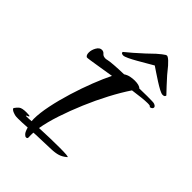

<svg xmlns="http://www.w3.org/2000/svg" viewBox="-250 -892 1031 1031"><g transform="rotate(45 265.0 -377.0)"><path d="M157 46Q150 46 141.5 36.5Q133 27 126 2Q84 5 56 5Q47 5 40.5 4.5Q34 4 31 3Q27 2 18.5 -1Q10 -4 3.5 -9Q-3 -14 -1 -19Q7 -31 18.5 -41Q30 -51 65 -51Q79 -51 84.5 -50Q90 -49 90 -47Q90 -44 82 -41Q74 -38 74 -36Q74 -35 83 -35Q88 -35 97 -35.5Q106 -36 117 -37Q117 -41 116.5 -45.5Q116 -50 116 -54Q116 -97 128.5 -158Q141 -219 161.5 -285.5Q182 -352 205.5 -412Q229 -472 250 -514Q207 -507 170 -501Q133 -495 110 -491.5Q87 -488 84 -489Q73 -495 73 -515Q73 -535 84.5 -555Q96 -575 113 -575Q126 -575 134 -565Q142 -555 160 -555Q162 -555 165 -555.5Q168 -556 172 -557Q183 -560 215.5 -562.5Q248 -565 290 -566Q305 -576 322 -579.5Q339 -583 355 -583Q372 -583 384.5 -579.5Q397 -576 401 -570Q418 -570 432.5 -570.5Q447 -571 460 -571Q483 -571 498 -570.5Q513 -570 516 -568Q524 -565 527 -561Q530 -557 530 -554Q530 -546 521 -541.5Q512 -537 510 -541Q510 -546 489 -546Q472 -546 444 -543Q416 -540 381 -535Q348 -486 314.5 -422.5Q281 -359 252 -290.5Q223 -222 201.5 -157Q180 -92 171 -39Q209 -41 250.5 -42Q292 -43 326 -43Q357 -43 375.5 -41.5Q394 -40 389 -36Q369 -19 348.5 -12.5Q328 -6 296 -5Q264 -4 208 -2Q198 -2 187.5 -1.5Q177 -1 167 0Q166 19 167 37Q167 46 157 46ZM215 -634Q209 -634 204 -636.5Q199 -639 200 -646Q219 -661 243.5 -682.5Q268 -704 292.5 -726.5Q317 -749 334 -766Q348 -778 358 -786Q368 -794 375 -798Q377 -799 379 -799.5Q381 -800 383 -800Q385 -800 389 -798Q403 -790 424 -766Q437 -749 456.5 -726.5Q476 -704 496.5 -682.5Q517 -661 531 -646Q530 -634 514 -634Q505 -634 487 -643.5Q469 -653 447 -667Q425 -681 405 -694.5Q385 -708 373 -716Q359 -708 336 -694.5Q313 -681 288.5 -667Q264 -653 244 -643.5Q224 -634 215 -634Z"/></g></svg>

Font: Grechen Fuemen
Style: Regular
Weight: 400
Designer: Robert E. Leuschke
Foundry: Robert E. Leuschke
Version: Version 1.010; ttfautohint (v1.8.3)